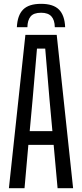

<svg xmlns="http://www.w3.org/2000/svg" viewBox="-20 -982 428 1002"><path d="M194.5 -962Q258 -962 287.8 -932Q317.5 -902 320 -840H266Q265.5 -877.5 248.2 -896.5Q231 -915.5 194.5 -915.5Q155.5 -915.5 139.5 -895.8Q123.5 -876 123 -840H68Q71 -902.5 100.8 -932.2Q130.5 -962 194.5 -962ZM26.5 0 112.5 -800H276L361.5 0H280.5L260 -226H128L108 0ZM135 -297.5H253.5L238 -467L216 -728.5H173L150.5 -466.5Z"/></svg>

Font: Big Shoulders Text Thin
Style: Regular
Weight: 400
Version: Version 2.002